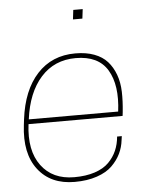

<svg xmlns="http://www.w3.org/2000/svg" viewBox="-52 -763 635 813"><g transform="rotate(-5 265.0 -357.0)"><path d="M459 -254.9H59.1Q44.9 -143.6 92.8 -78.9Q140.6 -14.2 232.9 -14.2Q282.7 -14.2 320.3 -26.6Q357.9 -39.1 379.9 -61.3Q401.9 -83.5 413.6 -110.4Q425.3 -137.2 428.2 -169.9H448.2L445.8 -153.8Q442.4 -123 429.4 -96.2Q416.5 -69.3 392.6 -45.7Q368.7 -22 327.6 -8.1Q286.6 5.9 232.9 5.9Q131.3 5.9 77.9 -63.5Q24.4 -132.8 39.1 -252.9L42 -276.9Q57.1 -399.4 119.9 -467.8Q182.6 -536.1 282.2 -536.1Q328.1 -536.1 362.5 -523.2Q397 -510.3 418 -486.8Q439 -463.4 451.2 -430.4Q463.4 -397.5 464.6 -357.2Q465.8 -316.9 460.9 -271ZM282.2 -516.1Q191.4 -516.1 134 -452.1Q76.7 -388.2 62 -274.9H441.9Q456.1 -386.2 417.2 -451.2Q378.4 -516.1 282.2 -516.1ZM330.1 -720.2 325.2 -680.2H285.2L290 -720.2Z"/></g></svg>

Font: Cooper Hewitt
Style: Thin Italic
Weight: 702
Designer: Village Type and Design LLC
Foundry: Cooper Hewitt Smithsonian Design Museum
Version: 1.000